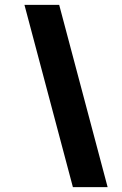

<svg xmlns="http://www.w3.org/2000/svg" viewBox="-20 -765 498 785"><path d="M278 0 80 -745H222L420 0Z"/></svg>

Font: Plus Jakarta Display
Style: Bold Italic
Weight: 700
Italic angle: -12°
Designer: Gumpita Rahayu
Foundry: Tokotype Studio
Version: Version 1.000;hotconv 1.0.109;makeotfexe 2.5.65596